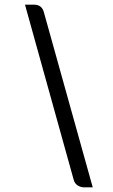

<svg xmlns="http://www.w3.org/2000/svg" viewBox="-20 -757 482 822"><path d="M295 11 87 -737H125Q143 -737 153.5 -728.5Q164 -720 168 -704L377 45H339Q325 45 312 36.5Q299 28 295 11Z"/></svg>

Font: Aleo
Style: Italic
Weight: 400
Italic angle: -7°
Designer: Alessio Laiso
Foundry: Alessio Laiso
Version: Version 2.001;gftools[0.9.29]